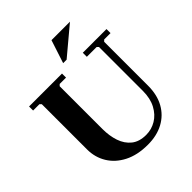

<svg xmlns="http://www.w3.org/2000/svg" viewBox="-232 -1013 1175 1175"><g transform="rotate(-45 356.0 -425.0)"><path d="M486 -635V-670H691V-635H636L626 -625V-245Q626 -166 594.5 -109Q563 -52 505.5 -21Q448 10 370 10Q280 10 216.5 -22.5Q153 -55 119.5 -110Q86 -165 86 -233V-625L76 -635H21V-670H306V-635H251L241 -625V-255Q241 -195 257.5 -146.5Q274 -98 310 -69Q346 -40 405 -40Q452 -40 492 -64Q532 -88 556.5 -134Q581 -180 581 -245V-625L571 -635ZM565 -860 386 -710H356L405 -860Z"/></g></svg>

Font: Brygada 1918
Style: Bold
Weight: 700
Designer: Mateusz Machalski | Borys Kosmynka | Przemek Hoffer
Foundry: NIEPODLEGLA 2018
Version: Version 3.006